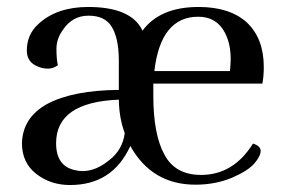

<svg xmlns="http://www.w3.org/2000/svg" viewBox="-20 -519 822 551"><path d="M234 -474Q281 -474 300 -443Q320 -412 321 -350V-261Q190 -260 116 -221Q45 -182 43 -108Q43 -52 84 -20Q125 12 181 12Q303 12 354 -100Q416 11 541 11Q598 11 646 -9Q692 -29 710 -50Q728 -71 728 -86Q728 -100 706 -107Q650 -17 557 -17Q483 -17 452 -75Q420 -133 420 -244V-279H733Q737 -300 737 -327Q737 -408 689 -454Q640 -499 550 -499Q439 -499 389 -431Q357 -499 233 -499Q143 -499 90 -450Q57 -420 57 -374Q57 -340 89 -328Q102 -322 118 -322Q133 -322 146 -332Q142 -349 142 -379Q142 -408 161 -434Q188 -474 234 -474ZM549 -471Q601 -471 625 -426Q642 -394 642 -350Q642 -339 640 -315H423Q441 -471 549 -471ZM217 -28Q206 -28 194 -31Q141 -43 141 -108Q141 -226 321 -233Q322 -179 338 -137Q332 -89 293 -59Q255 -28 217 -28Z"/></svg>

Font: Rufina
Style: Regular
Weight: 400
Designer: Martin Sommaruga
Foundry: Martin Sommaruga
Version: Version